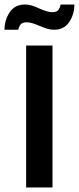

<svg xmlns="http://www.w3.org/2000/svg" viewBox="-70 -832 350 852"><path d="M170 -700Q155 -700 141.5 -704Q128 -708 106 -717Q87 -725 74 -729Q61 -733 48 -733Q32 -733 23.5 -725.5Q15 -718 11 -700H-50Q-50 -743 -27 -777.5Q-4 -812 41 -812Q56 -812 71 -807.5Q86 -803 105 -794Q124 -786 137 -782Q150 -778 163 -778Q179 -778 187 -785.5Q195 -793 199 -812H260Q260 -768 237 -734Q214 -700 170 -700ZM46 -630H163V0H46Z"/></svg>

Font: Pragati Narrow
Style: Bold
Weight: 700
Designer: Hector Gatti, Marcela Romero, Pablo Cosgaya and Nicolas Silva
Foundry: Omnibus-Type
Version: Version 1.010; ttfautohint (v1.3)